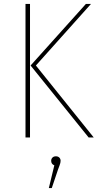

<svg xmlns="http://www.w3.org/2000/svg" viewBox="-20 -701 507 979"><path d="M133 -681V0H110V-681ZM444 -681 163 -367 458 0H432L136 -367L418 -681ZM289 119Q289 129 283.5 143Q278 157 276 163L244 258H229L257 142Q241 136 241 119Q241 109 247.5 102.5Q254 96 265 96Q276 96 282.5 102.5Q289 109 289 119Z"/></svg>

Font: Fira Sans Condensed Thin
Style: Regular
Weight: 250
Width: 3
Designer: Carrois Corporate & Edenspiekermann AG
Foundry: Carrois Corporate GbR & Edenspiekermann AG
Version: Version 4.203